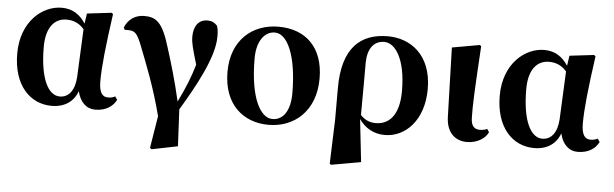

<svg xmlns="http://www.w3.org/2000/svg" viewBox="-49 -736 3608 1129"><g transform="rotate(5 1755.0 -171.5)"><path d="M400 -164C395 -86 361 -42 308 -42C241 -42 189 -134 189 -325C189 -445 242 -496 309 -496C352 -496 386 -480 413 -448ZM633 -71C622 -65 610 -61 591 -61C560 -61 538 -82 538 -152C538 -238 551 -360 578 -552L569 -559L425 -542L416 -482C384 -531 341 -563 275 -563C161 -563 37 -461 37 -273C37 -85 137 17 265 17C342 17 395 -21 417 -83C432 -19 470 17 522 17C590 17 629 -17 646 -52Z M654 -466H673C713 -466 728 -458 761 -370C793 -287 849 -152 894 23L863 213L873 220L1026 189L1015 -28C1102 -173 1201 -351 1201 -472C1201 -499 1200 -516 1193 -537C1176 -555 1161 -563 1135 -563C1083 -563 1054 -523 1054 -461C1054 -424 1063 -393 1091 -298C1069 -222 1040 -151 1001 -73C974 -193 939 -309 914 -387C870 -535 829 -557 762 -557C710 -557 668 -529 648 -479Z M1545 17C1696 17 1821 -87 1821 -280C1821 -467 1712 -563 1555 -563C1401 -563 1278 -461 1278 -273C1278 -80 1396 17 1545 17ZM1565 -19C1495 -19 1430 -129 1430 -366C1430 -462 1472 -527 1536 -527C1610 -527 1669 -402 1669 -179C1669 -84 1633 -19 1565 -19Z M2083 -400C2085 -479 2119 -528 2182 -528C2245 -528 2310 -441 2310 -249C2310 -105 2250 -48 2172 -48C2137 -48 2107 -61 2082 -88C2083 -129 2083 -396 2083 -400ZM1933 -45 1924 213 1932 219 2107 188 2079 -64C2113 -15 2164 17 2231 17C2354 17 2460 -91 2460 -274C2460 -475 2334 -563 2200 -563C2038 -563 1933 -471 1933 -235Z M2716 16C2780 16 2827 -19 2841 -53L2829 -71C2818 -66 2805 -62 2786 -62C2756 -62 2733 -77 2733 -131C2731 -199 2735 -290 2751 -552L2743 -559L2580 -530L2592 -123C2594 -33 2643 16 2716 16Z M3248 -164C3243 -86 3209 -42 3156 -42C3089 -42 3037 -134 3037 -325C3037 -445 3090 -496 3157 -496C3200 -496 3234 -480 3261 -448ZM3481 -71C3470 -65 3458 -61 3439 -61C3408 -61 3386 -82 3386 -152C3386 -238 3399 -360 3426 -552L3417 -559L3273 -542L3264 -482C3232 -531 3189 -563 3123 -563C3009 -563 2885 -461 2885 -273C2885 -85 2985 17 3113 17C3190 17 3243 -21 3265 -83C3280 -19 3318 17 3370 17C3438 17 3477 -17 3494 -52Z"/></g></svg>

Font: Noto Serif TC Black
Style: Regular
Weight: 900
Version: Version 1.001;PS 1.001;hotconv 16.6.54;makeotf.lib2.5.65590